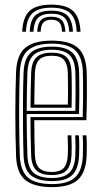

<svg xmlns="http://www.w3.org/2000/svg" viewBox="-20 -778 424 806"><path d="M198.2 7.5Q124 7.5 87.2 -21.5Q50.5 -50.5 47.5 -121.8Q44.2 -210.2 44.4 -304.5Q44.5 -398.8 47.5 -477Q50.8 -549 87.2 -578.2Q123.8 -607.5 197.5 -607.5Q272 -607.5 306.2 -577.9Q340.5 -548.2 343.8 -478.5Q344 -471 344.4 -448.5Q344.8 -426 344.8 -395.5Q344.8 -365 344.2 -332.8Q343.8 -300.5 342.5 -273.5H124Q124 -233.5 124.6 -198.8Q125.2 -164 126.5 -126.8Q128 -89 144.6 -72.5Q161.2 -56 198.2 -56Q229.8 -56 246.1 -71.4Q262.5 -86.8 264.5 -126Q265.5 -143.8 265.2 -167.5Q265 -191.2 263.8 -209.8H279.8Q281 -188.2 281 -164.4Q281 -140.5 280.2 -125.5Q278 -81.5 258.9 -62.4Q239.8 -43.2 198.2 -43.2Q152.8 -43.2 132.6 -62.8Q112.5 -82.2 110.8 -126.2Q109.2 -167 108.6 -208.2Q108 -249.5 107.8 -286.5H327.2Q328.5 -322.2 328.8 -362.9Q329 -403.5 328.6 -435.5Q328.2 -467.5 327.8 -477.8Q325 -540.5 294.8 -567.6Q264.5 -594.8 197.5 -594.8Q131.5 -594.8 98.8 -568Q66 -541.2 63.2 -474.8Q61.5 -428.8 60.8 -368.2Q60 -307.8 60.6 -244.1Q61.2 -180.5 63.2 -124.8Q65.8 -61.2 96.8 -33.2Q127.8 -5.2 198.2 -5.2Q263.8 -5.2 294.2 -32.5Q324.8 -59.8 327.8 -123.8Q328.5 -139.5 328.5 -165Q328.5 -190.5 327 -209.8H342.8Q344.2 -190.5 344.4 -164.8Q344.5 -139 343.8 -123Q340.2 -53 306.4 -22.8Q272.5 7.5 198.2 7.5ZM198.2 -17.8Q139.8 -17.8 110.5 -41.5Q81.2 -65.2 79 -124.5Q77.2 -173.5 76.6 -235Q76 -296.5 76.5 -359.1Q77 -421.8 79 -473.8Q81.5 -533.8 110.2 -558Q139 -582.2 197.5 -582.2Q256.2 -582.2 282.9 -557.9Q309.5 -533.5 312 -477.5Q312.2 -468 312.8 -439.9Q313.2 -411.8 313.1 -374.2Q313 -336.8 311.8 -299.5H92Q92 -255.2 92.8 -209.4Q93.5 -163.5 95 -125.5Q97 -73.5 121.8 -52.1Q146.5 -30.8 198.2 -30.8Q247.2 -30.8 270.5 -52.2Q293.8 -73.8 296.2 -124.8Q297 -140.2 296.9 -165.1Q296.8 -190 295.5 -209.8H311.2Q312.8 -189.5 312.8 -164.9Q312.8 -140.2 312 -124.2Q309 -67.2 282.6 -42.5Q256.2 -17.8 198.2 -17.8ZM92 -312.5H296.2Q297.2 -345.8 297.2 -379.5Q297.2 -413.2 297 -439.5Q296.8 -465.8 296.2 -476.5Q294 -526 271.1 -547.6Q248.2 -569.2 197.5 -569.2Q145 -569.2 121 -547Q97 -524.8 95 -473Q93.5 -436.2 92.9 -394.2Q92.2 -352.2 92 -312.5ZM108 -325.8Q108 -353.8 108.8 -394.8Q109.5 -435.8 110.8 -472.2Q112.5 -517.8 132.9 -537.2Q153.2 -556.8 197.5 -556.8Q240 -556.8 259.2 -538Q278.5 -519.2 280.2 -476Q280.8 -465.5 281.1 -441.4Q281.5 -417.2 281.4 -386.6Q281.2 -356 280.5 -325.8ZM124 -338.8H264.8Q265.8 -383.8 265.4 -423Q265 -462.2 264.5 -475Q263 -510.2 248.2 -527.1Q233.5 -544 197.5 -544Q160.2 -544 144.1 -526.8Q128 -509.5 126.5 -471.8Q125.2 -436.5 124.8 -404.1Q124.2 -371.8 124 -338.8ZM195.5 -758.5Q132.5 -758.5 104.1 -732.1Q75.8 -705.8 73.2 -644.8H89Q91 -698.8 115.9 -722.2Q140.8 -745.8 195.5 -745.8Q250.2 -745.8 275 -722.2Q299.8 -698.8 302 -644.8H318Q315 -705.8 286.6 -732.1Q258.2 -758.5 195.5 -758.5ZM195.5 -733.2Q148.8 -733.2 127.8 -712.8Q106.8 -692.2 104.8 -644.8H120.5Q122.2 -685.2 139.6 -702.9Q157 -720.5 195.5 -720.5Q234 -720.5 251.4 -702.9Q268.8 -685.2 270.5 -644.8H286.2Q284 -692.2 263 -712.8Q242 -733.2 195.5 -733.2ZM195.5 -707.8Q165.2 -707.8 151.5 -693.1Q137.8 -678.5 136.5 -644.8H150.8Q151.2 -671.8 162.1 -683.5Q173 -695.2 195.5 -695.2Q218.2 -695.2 229 -683.5Q239.8 -671.8 240.2 -644.8H254.5Q253.2 -678.5 239.5 -693.1Q225.8 -707.8 195.5 -707.8Z"/></svg>

Font: Big Shoulders Inline Text
Style: Regular
Weight: 400
Designer: Patric King
Foundry: XO Type Co
Version: Version 1.000